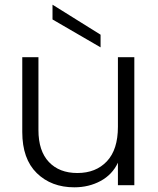

<svg xmlns="http://www.w3.org/2000/svg" viewBox="-20 -790 673 819"><path d="M553 -546V0H483V-96Q459 -45 409 -18Q359 9 297 9Q199 9 137 -51.5Q75 -112 75 -227V-546H144V-235Q144 -146 188.5 -99Q233 -52 310 -52Q389 -52 436 -102Q483 -152 483 -249V-546ZM409 -642V-588L204 -707V-770Z"/></svg>

Font: Poppins-Tabular Light
Style: Regular
Weight: 300
Designer: Ninad Kale (Devanagari), Jonny Pinhorn (Latin)
Foundry: Indian Type Foundry
Version: Version 4.004